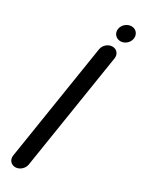

<svg xmlns="http://www.w3.org/2000/svg" viewBox="-234 -826 712 949"><g transform="rotate(30 122.5 -351.5)"><path d="M153.3 -752.5C149 -725.3 168.9 -705 193.8 -705C218.9 -705 241.1 -725.6 244.8 -749.5C248.8 -774.8 231.6 -797 205.3 -797C181.5 -797 157.3 -778.1 153.3 -752.5ZM122.2 -618 17.3 49C13.5 73.1 29.5 94 54.7 94C79.9 94 102.5 73.1 106.3 49L211.2 -618C215 -642.1 198.9 -663 173.7 -663C148.5 -663 126 -642.1 122.2 -618Z"/></g></svg>

Font: Just Breathe
Style: BdObl3
Weight: 400
Foundry: Cannot Into Space Fonts
Version: Version 0.72